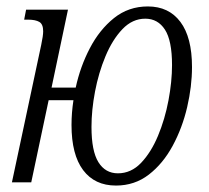

<svg xmlns="http://www.w3.org/2000/svg" viewBox="-20 -566 650 596"><path d="M17 0 108 -427Q114 -455 114 -469Q114 -491 102 -498Q90 -505 67 -505H55L61 -536H191L140 -294H215Q229 -359 259 -416.5Q289 -474 334 -510Q379 -546 439 -546Q504 -546 540 -498Q576 -450 576 -358Q576 -298 561 -233.5Q546 -169 516 -113.5Q486 -58 442 -24Q398 10 340 10Q274 10 238 -38Q202 -86 202 -178Q202 -216 208 -255H131L77 0ZM346 -28Q387 -28 418 -60.5Q449 -93 470.5 -144.5Q492 -196 503 -254.5Q514 -313 514 -364Q514 -440 492 -474Q470 -508 431 -508Q391 -508 360 -475.5Q329 -443 307.5 -391.5Q286 -340 275 -282Q264 -224 264 -172Q264 -97 285.5 -62.5Q307 -28 346 -28Z"/></svg>

Font: Noto Serif ExtraCondensed Light
Style: Italic
Weight: 300
Width: 2
Italic angle: -12°
Designer: Monotype Design Team
Foundry: Monotype Imaging Inc.
Version: Version 2.014; ttfautohint (v1.8.4.7-5d5b)